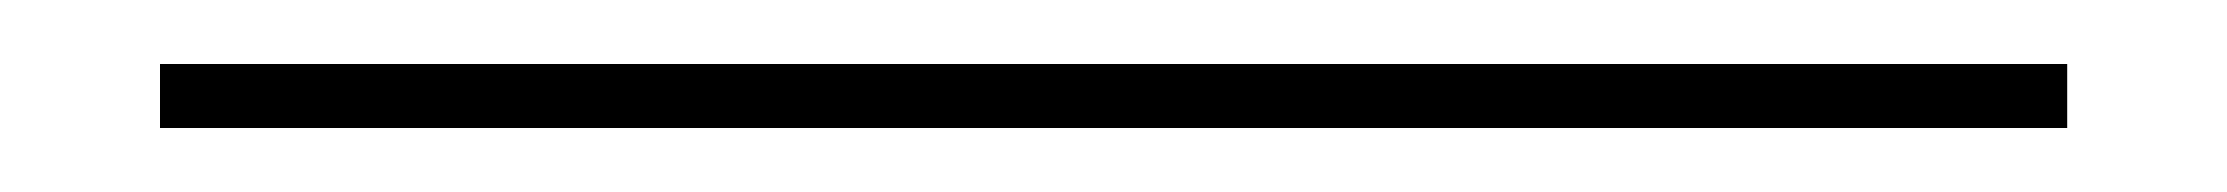

<svg xmlns="http://www.w3.org/2000/svg" viewBox="-20 20 696 60"><path d="M30 60V40H626V60Z"/></svg>

Font: Big Shoulders Display Thin SemiBold
Style: Regular
Weight: 600
Version: Version 2.002